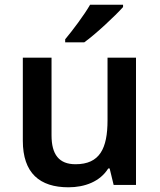

<svg xmlns="http://www.w3.org/2000/svg" viewBox="-20 -786 679 816"><path d="M503 -756V-766H363C337 -721 288 -656 257 -619V-606H338C387 -641 470 -719 503 -756ZM558 -541H437V-275C437 -155 404 -88 301 -88C231 -88 199 -129 199 -211V-541H77V-188C77 -50 149 10 271 10C340 10 405 -14 440 -70H446L463 0H558Z"/></svg>

Font: Noto Sans Kayah Li SemiBold
Style: Regular
Weight: 600
Designer: Monotype Design Team, Sérgio Martins
Foundry: Monotype Imaging Inc.
Version: Version 2.002